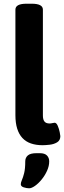

<svg xmlns="http://www.w3.org/2000/svg" viewBox="-20 -774 345 1034"><path d="M151 -754Q211 -754 211 -722V-152Q211 -130 219.5 -119.5Q228 -109 247 -109Q254 -109 262 -111Q270 -113 274 -113Q284 -113 291 -96.5Q298 -80 301.5 -62.5Q305 -45 305 -41Q305 -18 287.5 -7.5Q270 3 247 5.5Q224 8 209 8Q174 8 146.5 -1.5Q119 -11 100.5 -31Q82 -51 72.5 -81.5Q63 -112 63 -154V-722Q63 -754 123 -754ZM195 51Q221 51 233 63.5Q245 76 245 95Q245 120 233.5 145.5Q222 171 204.5 192.5Q187 214 168.5 227Q150 240 137 240Q124 240 108 235Q92 230 92 218Q92 209 98 195.5Q104 182 110 158.5Q116 135 116 95Q116 75 130 63Q144 51 176 51Z"/></svg>

Font: Asap VF Beta
Style: Regular
Weight: 400
Designer: Pablo Cosgaya
Foundry: Pablo Cosgaya
Version: Version 1.007